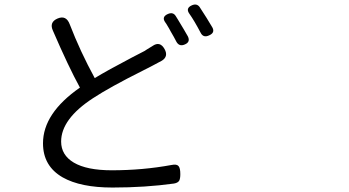

<svg xmlns="http://www.w3.org/2000/svg" viewBox="-20 -800 1540 848"><path d="M476.6 28.3Q335.9 28.3 256.8 -16.6Q169.9 -66.4 169.9 -167Q169.9 -299.8 333 -413.1Q282.2 -505.9 213.9 -664.1Q196.3 -702.1 234.4 -718.3Q272.5 -734.4 288.1 -692.4Q334 -573.2 398.4 -455.1Q456.1 -490.2 562.5 -545.9Q603.5 -566.4 619.1 -575.2Q622.1 -577.1 627.9 -581.1Q645.5 -591.8 653.3 -596.7Q686.5 -620.1 707 -583Q724.6 -550.8 695.3 -532.2Q682.6 -525.4 653.3 -509.8Q640.6 -502.9 609.4 -487.3Q464.8 -415 390.6 -366.2Q250 -274.4 250 -174.8Q250 -115.2 305.7 -82Q363.3 -47.9 473.6 -47.9Q610.4 -47.9 737.3 -71.3Q760.7 -76.2 768.6 -66.4Q776.4 -57.6 776.4 -31.2Q776.4 -10.7 771.5 -2Q765.6 7.8 748 10.7Q621.1 28.3 476.6 28.3ZM758.8 -616.2Q749 -635.7 734.4 -660.2Q728.5 -671.9 714.8 -694.3Q711.9 -699.2 710 -701.2Q692.4 -725.6 721.7 -738.3Q744.1 -748 755.9 -729.5Q758.8 -724.6 765.6 -713.9Q795.9 -664.1 809.6 -639.6Q822.3 -614.3 795.9 -603.5Q771.5 -592.8 758.8 -616.2ZM866.2 -655.3Q837.9 -709 816.4 -739.3Q798.8 -763.7 827.1 -776.4Q848.6 -786.1 861.3 -769.5Q871.1 -753.9 892.6 -720.7Q910.2 -691.4 918 -678.7Q930.7 -655.3 903.3 -643.6Q877.9 -631.8 866.2 -655.3Z"/></svg>

Font: Bpmf GenSen Rounded R
Style: R
Weight: 400
Foundry: But Ko
Version: Version 1.320